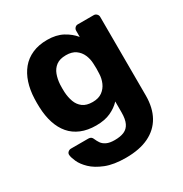

<svg xmlns="http://www.w3.org/2000/svg" viewBox="-173 -663 971 1017"><g transform="rotate(-30 312.5 -155.0)"><path d="M307 220Q233 220 184 200.5Q135 181 106.5 153.5Q78 126 66 99Q54 72 53 57Q52 46 60 39Q68 32 78 32H185Q194 32 200.5 36.5Q207 41 211 52Q216 64 225 77.5Q234 91 252.5 100Q271 109 302 109Q337 109 360 99Q383 89 394.5 65Q406 41 406 0V-67Q382 -41 345.5 -24Q309 -7 256 -7Q204 -7 164.5 -23.5Q125 -40 99 -70.5Q73 -101 59 -144Q45 -187 43 -241Q42 -268 43 -294Q45 -346 59 -389Q73 -432 99 -463.5Q125 -495 164.5 -512.5Q204 -530 256 -530Q311 -530 350 -509Q389 -488 414 -457V-495Q414 -505 421 -512.5Q428 -520 438 -520H536Q546 -520 553.5 -512.5Q561 -505 561 -495L562 -14Q562 61 533 113Q504 165 447.5 192.5Q391 220 307 220ZM302 -124Q338 -124 360.5 -140.5Q383 -157 394 -182.5Q405 -208 406 -236Q407 -247 407 -267.5Q407 -288 406 -299Q405 -327 394 -352.5Q383 -378 360.5 -394Q338 -410 302 -410Q264 -410 242 -393.5Q220 -377 210 -350Q200 -323 198 -291Q197 -267 198 -244Q200 -211 210 -184Q220 -157 242 -140.5Q264 -124 302 -124Z"/></g></svg>

Font: Rubik SemiBold
Style: Regular
Weight: 600
Designer: Hubert and Fischer
Foundry: Hubert and Fischer
Version: Version 2.300;gftools[0.9.30]